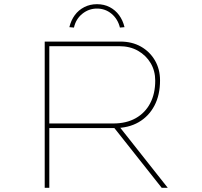

<svg xmlns="http://www.w3.org/2000/svg" viewBox="-20 -899 965 919"><path d="M194 0V-700H556Q612 -700 654.5 -676Q697 -652 721.5 -610Q746 -568 746 -514Q746 -444 719 -393Q692 -342 643.5 -314Q595 -286 528 -286H216V0ZM754 0 518 -298 545 -301 783 0ZM216 -308H522Q585 -308 630 -333.5Q675 -359 699 -405Q723 -451 723 -513Q723 -560 701 -597Q679 -634 640.5 -656Q602 -678 550 -678H216ZM334 -767 312 -769Q320 -802 338 -826.5Q356 -851 383.5 -865Q411 -879 444 -879Q478 -879 505 -865Q532 -851 550 -826.5Q568 -802 576 -769L554 -767Q544 -808 514 -833Q484 -858 444 -858Q405 -858 374 -833Q343 -808 334 -767Z"/></svg>

Font: Lexend Zetta Thin
Style: Regular
Weight: 250
Version: Version 1.007